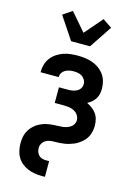

<svg xmlns="http://www.w3.org/2000/svg" viewBox="-144 -848 788 1136"><g transform="rotate(15 250.0 -280.5)"><path d="M230 215Q208 215 186.5 211.5Q165 208 144.5 199.5Q124 191 107 177Q90 163 79 144Q68 125 63.5 103Q59 81 59 60Q59 47 60.5 34Q62 21 65.5 9Q69 -3 75 -14.5Q81 -26 89 -35.5Q97 -45 106.5 -53.5Q116 -62 127 -68.5Q138 -75 150 -80Q162 -85 174 -88Q186 -91 198.5 -92.5Q211 -94 224 -95Q237 -96 249.5 -96Q262 -96 274.5 -97.5Q287 -99 299.5 -103Q312 -107 322.5 -114Q333 -121 339.5 -132.5Q346 -144 346 -156Q346 -173 337 -187Q328 -201 313.5 -209Q299 -217 282.5 -219.5Q266 -222 250 -222H193V-318H250Q264 -318 277.5 -320.5Q291 -323 303 -329.5Q315 -336 322.5 -348Q330 -360 330 -374Q330 -388 323 -400Q316 -412 305 -419.5Q294 -427 280.5 -429.5Q267 -432 253 -432Q240 -432 227 -429.5Q214 -427 202.5 -420.5Q191 -414 183.5 -402.5Q176 -391 176 -378V-376H65V-382Q65 -404 72 -426Q79 -448 92.5 -465.5Q106 -483 125 -495.5Q144 -508 165 -515.5Q186 -523 208.5 -525.5Q231 -528 253 -528Q276 -528 298.5 -525Q321 -522 342.5 -514.5Q364 -507 383 -493.5Q402 -480 415.5 -461.5Q429 -443 435 -420.5Q441 -398 441 -376Q441 -359 437.5 -343Q434 -327 425.5 -313.5Q417 -300 404.5 -289.5Q392 -279 378 -272Q395 -264 410.5 -252.5Q426 -241 437 -225.5Q448 -210 452.5 -191Q457 -172 457 -153Q457 -139 454.5 -124.5Q452 -110 447 -97Q442 -84 433.5 -72Q425 -60 414 -50.5Q403 -41 391 -33Q379 -25 365.5 -19.5Q352 -14 338 -10Q324 -6 310 -4Q296 -2 281.5 -1Q267 0 252.5 0Q238 0 224 2Q210 4 197.5 11.5Q185 19 177.5 32Q170 45 170 59Q170 71 174 83Q178 95 186.5 103.5Q195 112 206.5 115.5Q218 119 230 119H250V215ZM192 -600 100 -738 156 -776 250 -667 344 -776 400 -738 308 -600Z"/></g></svg>

Font: Iosevka Term Curly
Style: Bold
Weight: 700
Designer: Belleve Invis
Foundry: Belleve Invis
Version: Version 32.3.0